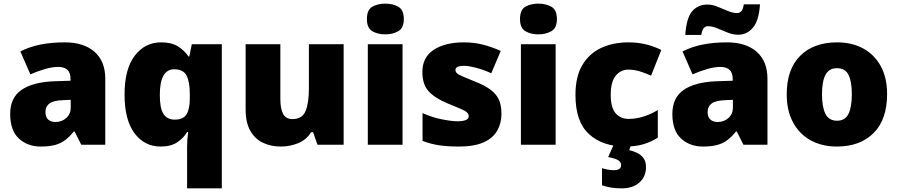

<svg xmlns="http://www.w3.org/2000/svg" viewBox="-20 -796 4942 1056"><path d="M336 -563Q441 -563 500 -511Q559 -459 559 -363V0H427L390 -73H386Q363 -44 338.5 -25.5Q314 -7 282 1.5Q250 10 204 10Q132 10 84 -34Q36 -78 36 -169Q36 -258 97.5 -301Q159 -344 276 -349L368 -352V-360Q368 -397 350 -412.5Q332 -428 301 -428Q268 -428 228 -416.5Q188 -405 147 -387L92 -513Q140 -538 200.5 -550.5Q261 -563 336 -563ZM325 -245Q273 -243 251.5 -226.5Q230 -210 230 -180Q230 -152 245 -138.5Q260 -125 285 -125Q320 -125 344.5 -147Q369 -169 369 -204V-247Z M1009 11Q1009 -30 1015 -70H1009Q990 -37 955 -13.5Q920 10 863 10Q775 10 720 -63Q665 -136 665 -276Q665 -416 721 -489.5Q777 -563 866 -563Q924 -563 959.5 -540.5Q995 -518 1017 -485H1021L1035 -553H1200V240H1009ZM941 -138Q988 -138 1006 -167.5Q1024 -197 1024 -256V-279Q1024 -344 1006.5 -379.5Q989 -415 938 -415Q859 -415 859 -273Q859 -201 879 -169.5Q899 -138 941 -138Z M1870 -553V0H1726L1702 -69H1691Q1665 -27 1620 -8.5Q1575 10 1524 10Q1470 10 1426 -11Q1382 -32 1356.5 -77Q1331 -122 1331 -193V-553H1522V-251Q1522 -197 1537.5 -169Q1553 -141 1588 -141Q1642 -141 1660.5 -185Q1679 -229 1679 -311V-553Z M2099 -776Q2140 -776 2170.5 -759Q2201 -742 2201 -691Q2201 -642 2170.5 -624.5Q2140 -607 2099 -607Q2057 -607 2027.5 -624.5Q1998 -642 1998 -691Q1998 -742 2027.5 -759Q2057 -776 2099 -776ZM2194 -553V0H2003V-553Z M2738 -170Q2738 -118 2714.5 -77Q2691 -36 2639.5 -13Q2588 10 2504 10Q2445 10 2398.5 3.5Q2352 -3 2304 -21V-174Q2357 -150 2411 -139.5Q2465 -129 2496 -129Q2558 -129 2558 -157Q2558 -169 2548 -178Q2538 -187 2512.5 -198Q2487 -209 2440 -228Q2371 -257 2337 -294.5Q2303 -332 2303 -400Q2303 -481 2365.5 -522Q2428 -563 2531 -563Q2586 -563 2634 -551Q2682 -539 2734 -516L2682 -393Q2641 -412 2599 -423Q2557 -434 2532 -434Q2485 -434 2485 -411Q2485 -401 2493.5 -393Q2502 -385 2526 -375Q2550 -365 2596 -346Q2644 -327 2675.5 -304.5Q2707 -282 2722.5 -250.5Q2738 -219 2738 -170Z M2941 -776Q2982 -776 3012.5 -759Q3043 -742 3043 -691Q3043 -642 3012.5 -624.5Q2982 -607 2941 -607Q2899 -607 2869.5 -624.5Q2840 -642 2840 -691Q2840 -742 2869.5 -759Q2899 -776 2941 -776ZM3036 -553V0H2845V-553Z M3421 10Q3295 10 3220 -58Q3145 -126 3145 -274Q3145 -375 3183 -438.5Q3221 -502 3286.5 -532.5Q3352 -563 3436 -563Q3487 -563 3532.5 -552Q3578 -541 3617 -521L3561 -380Q3527 -395 3497.5 -404Q3468 -413 3436 -413Q3393 -413 3366 -379Q3339 -345 3339 -275Q3339 -203 3366.5 -172.5Q3394 -142 3437 -142Q3478 -142 3519.5 -155Q3561 -168 3598 -191V-39Q3564 -17 3521 -3.5Q3478 10 3421 10ZM3533 123Q3533 176 3496.5 208Q3460 240 3399 240Q3365 240 3337 235Q3309 230 3291 223V129Q3308 134 3324 137Q3340 140 3356 140Q3396 140 3396 112Q3396 95 3379.5 85Q3363 75 3325 68L3355 0H3450L3441 30Q3461 34 3482.5 44Q3504 54 3518.5 72.5Q3533 91 3533 123Z M3978 -563Q4083 -563 4142 -511Q4201 -459 4201 -363V0H4069L4032 -73H4028Q4005 -44 3980.5 -25.5Q3956 -7 3924 1.5Q3892 10 3846 10Q3774 10 3726 -34Q3678 -78 3678 -169Q3678 -258 3739.5 -301Q3801 -344 3918 -349L4010 -352V-360Q4010 -397 3992 -412.5Q3974 -428 3943 -428Q3910 -428 3870 -416.5Q3830 -405 3789 -387L3734 -513Q3782 -538 3842.5 -550.5Q3903 -563 3978 -563ZM3967 -245Q3915 -243 3893.5 -226.5Q3872 -210 3872 -180Q3872 -152 3887 -138.5Q3902 -125 3927 -125Q3962 -125 3986.5 -147Q4011 -169 4011 -204V-247ZM3749 -604Q3755 -696 3786.5 -733.5Q3818 -771 3872 -771Q3897 -771 3925.5 -759.5Q3954 -748 3982.5 -736Q4011 -724 4036 -724Q4045 -724 4055.5 -732.5Q4066 -741 4071 -772H4160Q4154 -682 4121 -643.5Q4088 -605 4040 -605Q4011 -605 3981.5 -617Q3952 -629 3924.5 -640.5Q3897 -652 3872 -652Q3863 -652 3853 -644Q3843 -636 3837 -604Z M4859 -278Q4859 -139 4785 -64.5Q4711 10 4582 10Q4502 10 4440 -23.5Q4378 -57 4342.5 -121.5Q4307 -186 4307 -278Q4307 -415 4381 -489Q4455 -563 4585 -563Q4665 -563 4726.5 -530Q4788 -497 4823.5 -433.5Q4859 -370 4859 -278ZM4501 -278Q4501 -207 4520 -169.5Q4539 -132 4584 -132Q4628 -132 4646.5 -169.5Q4665 -207 4665 -278Q4665 -349 4646.5 -385Q4628 -421 4583 -421Q4540 -421 4520.5 -385Q4501 -349 4501 -278Z"/></svg>

Font: Noto Kufi Arabic Black
Style: Regular
Weight: 900
Designer: Monotype Design Team, David Williams, Khaled Hosny
Foundry: Google LLC
Version: Version 2.109; ttfautohint (v1.8.4.7-5d5b)